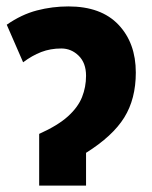

<svg xmlns="http://www.w3.org/2000/svg" viewBox="-20 -578 474 598"><path d="M193 -558Q295 -558 349 -501Q403 -444 403 -352Q403 -270 367 -212Q331 -154 248 -102V0H102V-161Q160 -187 191.5 -215.5Q223 -244 235.5 -275.5Q248 -307 248 -342Q248 -382 225 -404.5Q202 -427 171 -427Q137 -427 108.5 -416Q80 -405 52 -384L1 -501Q47 -533 95 -545.5Q143 -558 193 -558Z"/></svg>

Font: Noto Sans Condensed ExtraBold
Style: Regular
Weight: 800
Width: 3
Designer: Monotype Design Team
Foundry: Monotype Imaging Inc.
Version: Version 2.013; ttfautohint (v1.8.4.7-5d5b)